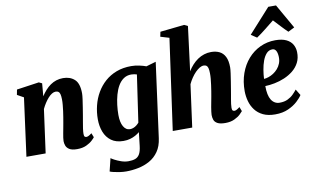

<svg xmlns="http://www.w3.org/2000/svg" viewBox="-101 -1059 2530 1530"><g transform="rotate(-10 1164.5 -294.0)"><path d="M257.5 -451.5Q274 -477 293 -498.2Q312 -519.5 334.2 -535Q356.5 -550.5 382.2 -558.8Q408 -567 437 -567Q494 -567 530 -534.2Q566 -501.5 566 -420Q566 -405 561.8 -374Q557.5 -343 552 -308.5Q546.5 -274 542 -247Q538 -222 533 -195Q528 -168 524.5 -143.2Q521 -118.5 521 -100.5Q521 -82.5 527 -77.8Q533 -73 539.5 -73Q548 -73 557.8 -77.8Q567.5 -82.5 584 -95L597.5 -60.5Q592.5 -53 574.5 -36Q556.5 -19 525.8 -4.5Q495 10 451.5 10Q409.5 10 389 -2.8Q368.5 -15.5 361.5 -34.2Q354.5 -53 354.5 -71.5Q354.5 -82.5 356.8 -98.5Q359 -114.5 362.8 -134.2Q366.5 -154 370.5 -175Q374.5 -196 378 -216Q381.5 -236 385.5 -259.8Q389.5 -283.5 392.8 -308.5Q396 -333.5 398.2 -357.5Q400.5 -381.5 400 -403Q399.5 -430 395.2 -444.8Q391 -459.5 382.5 -465.2Q374 -471 360.5 -471Q346 -471 330.2 -461.5Q314.5 -452 299.5 -435.2Q284.5 -418.5 270.5 -397Q256.5 -375.5 245 -351L197 0H41.5L104.5 -470L52.5 -499L60.5 -541L241.5 -567L266.5 -555Z M1106 37.5Q1097.5 101 1068.2 143Q1039 185 996 209Q953 233 903.5 243Q854 253 805 253Q781 253 754.5 249.2Q728 245.5 705.8 240.2Q683.5 235 674 230.5L699.5 126.5Q704.5 131.5 726.2 143.2Q748 155 777.8 165.5Q807.5 176 836.5 176Q869.5 176 892 167.8Q914.5 159.5 927.5 136.8Q940.5 114 945.5 71L958 -38Q942.5 -25 923 -14.2Q903.5 -3.5 879.5 3.2Q855.5 10 826.5 10Q766 10 727.8 -18Q689.5 -46 671.5 -92.8Q653.5 -139.5 653.5 -195.5Q653.5 -252 667 -306.5Q680.5 -361 707.8 -408Q735 -455 775.2 -490.8Q815.5 -526.5 868.8 -546.8Q922 -567 988.5 -567Q1019.5 -567 1053.2 -559.8Q1087 -552.5 1108.5 -544L1187.5 -567ZM1022.5 -493.5Q1013 -496.5 1001.5 -498.8Q990 -501 977.5 -501Q941.5 -501 915 -482.5Q888.5 -464 870.5 -432.8Q852.5 -401.5 841.8 -362.5Q831 -323.5 826 -281.8Q821 -240 821 -201Q821 -171 826 -147.5Q831 -124 840.5 -107.5Q850 -91 863.2 -82.2Q876.5 -73.5 893.5 -73.5Q907.5 -73.5 921 -78.8Q934.5 -84 946 -93Q957.5 -102 967 -113Z M1650.5 10Q1608 10 1586.8 -1.8Q1565.5 -13.5 1559 -32Q1552.5 -50.5 1552.5 -71.5Q1552.5 -82.5 1554.8 -98.5Q1557 -114.5 1560.2 -134.2Q1563.5 -154 1567.8 -175Q1572 -196 1575.5 -216Q1579 -236 1583 -259.8Q1587 -283.5 1590.2 -308.5Q1593.5 -333.5 1595.8 -357.5Q1598 -381.5 1597.5 -403Q1597 -430 1592.8 -444.8Q1588.5 -459.5 1580 -465.2Q1571.5 -471 1558 -471Q1542.5 -471 1525.2 -460.8Q1508 -450.5 1490.5 -432.8Q1473 -415 1457.2 -391.8Q1441.5 -368.5 1429.5 -343L1383 0H1225.5L1328.5 -736L1258 -757L1266 -796L1461.5 -817L1490 -803L1444.5 -444.5Q1461 -471.5 1481.5 -494Q1502 -516.5 1526.2 -533Q1550.5 -549.5 1577.8 -558.2Q1605 -567 1635 -567Q1673 -567 1702 -553Q1731 -539 1747.5 -506.8Q1764 -474.5 1764 -420Q1764 -405 1759.8 -374Q1755.5 -343 1750 -308.5Q1744.5 -274 1740 -247Q1737 -228.5 1733.5 -208.2Q1730 -188 1726.5 -168.5Q1723 -149 1720.8 -131.5Q1718.5 -114 1718.5 -100.5Q1718.5 -82.5 1724.8 -77.8Q1731 -73 1737.5 -73Q1746 -73 1755.2 -77.8Q1764.5 -82.5 1782 -95.5L1795.5 -60.5Q1790.5 -53.5 1772.5 -36.2Q1754.5 -19 1724 -4.5Q1693.5 10 1650.5 10Z M2277.5 -106Q2264.5 -84.5 2234.8 -57Q2205 -29.5 2159.8 -9Q2114.5 11.5 2053.5 11.5Q1996 11.5 1956.2 -7.5Q1916.5 -26.5 1892 -58.8Q1867.5 -91 1856.5 -130.8Q1845.5 -170.5 1845 -212Q1844.5 -290 1867.8 -355.5Q1891 -421 1933 -469Q1975 -517 2032 -543.8Q2089 -570.5 2155 -570.5Q2209 -570.5 2243 -554.2Q2277 -538 2293.2 -510.2Q2309.5 -482.5 2310.5 -448Q2312 -399.5 2293.2 -363Q2274.5 -326.5 2242.5 -300.8Q2210.5 -275 2171 -258.2Q2131.5 -241.5 2090.5 -233.5Q2049.5 -225.5 2014 -224.5Q2014 -187 2019.8 -159Q2025.5 -131 2037.2 -112.2Q2049 -93.5 2066 -83.8Q2083 -74 2104 -74Q2142 -74 2169.2 -87Q2196.5 -100 2215.5 -119Q2234.5 -138 2247.5 -155ZM2120 -503Q2091.5 -503 2072 -481.8Q2052.5 -460.5 2040.2 -427Q2028 -393.5 2021.8 -355.2Q2015.5 -317 2014 -282.5Q2031 -283.5 2051.2 -290.2Q2071.5 -297 2091 -309.5Q2110.5 -322 2126.8 -340.5Q2143 -359 2152.2 -382.8Q2161.5 -406.5 2160.5 -435.5Q2159 -469 2148.8 -486Q2138.5 -503 2120 -503ZM2017 -616 1970.5 -647 2147 -842.5H2209.5L2322 -645L2270.5 -619Q2244.5 -643.5 2217.8 -672.5Q2191 -701.5 2164.5 -729.5Q2128 -700.5 2091 -670.8Q2054 -641 2017 -616Z"/></g></svg>

Font: Merriweather 20pt Black
Style: Italic
Weight: 900
Italic angle: -7.8°
Version: Version 2.101